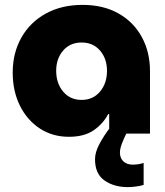

<svg xmlns="http://www.w3.org/2000/svg" viewBox="-20 -547 675 786"><path d="M262 13Q195 13 143 -21Q91 -55 61.5 -114.5Q32 -174 32 -250Q32 -330 67.5 -393Q103 -456 167.5 -491.5Q232 -527 318 -527Q403 -527 465 -492Q527 -457 560.5 -395.5Q594 -334 594 -256V0H497Q487 20 479 41Q471 62 471 78Q471 100 485 113.5Q499 127 524 127Q536 127 547.5 125Q559 123 568 120V210Q556 214 537 216.5Q518 219 503 219Q447 219 408 192Q369 165 369 105Q369 76 387 42.5Q405 9 427 -20V-80H423Q401 -39 362.5 -13Q324 13 262 13ZM314 -138Q361 -138 389.5 -172Q418 -206 418 -257Q418 -307 389.5 -340Q361 -373 314 -373Q267 -373 238.5 -340Q210 -307 210 -257Q210 -206 238.5 -172Q267 -138 314 -138Z"/></svg>

Font: MuseoModerno ExtraBold
Style: Regular
Weight: 800
Designer: Pablo Cosgaya, Héctor Gatti, Marcela Romero, and the Authors of The MuseoModerno Project.
Foundry: Omnibus-Type Team
Version: Version 1.001